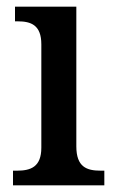

<svg xmlns="http://www.w3.org/2000/svg" viewBox="-20 -556 347 576"><path d="M19 0H293V-44H282C240 -44 209 -55 209 -117V-536H25V-492H33C73 -492 104 -481 104 -423V-113C104 -55 72 -44 31 -44H19Z"/></svg>

Font: Noto Serif Myanmar SemiCondensed Medium
Style: Regular
Weight: 500
Width: 4
Designer: Ben Mitchell and the Monotype Design Team
Foundry: Monotype Imaging Inc.
Version: Version 2.106